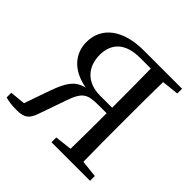

<svg xmlns="http://www.w3.org/2000/svg" viewBox="-188 -902 1081 1081"><g transform="rotate(45 352.5 -361.0)"><path d="M367 -379C258 -379 203 -449 203 -539C203 -634 261 -689 377 -689H461C463 -593 463 -497 463 -379ZM666 -695V-733H361C197 -733 99 -658 99 -538C99 -451 156 -375 278 -354C209 -337 182 -293 149 -203L94 -46L2 -37V0C25 7 53 11 92 11C157 11 177 -11 195 -64L251 -224C284 -321 311 -335 399 -335H463C463 -236 463 -142 461 -50L359 -38V0H666V-38L564 -49C562 -145 562 -241 562 -339V-393C562 -491 562 -588 564 -684Z"/></g></svg>

Font: Noto Serif CJK JP Medium
Style: Regular
Weight: 500
Designer: Ryoko NISHIZUKA 西塚涼子 (kana & ideographs); Frank Grießhammer (Latin, Greek & Cyrillic); Wenlong ZHANG 张文龙 (bopomofo); San
Foundry: Adobe Systems Incorporated
Version: Version 1.000;PS 1;hotconv 16.6.53;makeotf.lib2.5.65590